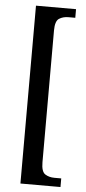

<svg xmlns="http://www.w3.org/2000/svg" viewBox="-60 -793 429 955"><g transform="rotate(5 154.5 -316.0)"><path d="M80 128V-760H280V-717H246Q219 -717 199.5 -704.5Q180 -692 180 -645V13Q180 60 199.5 72.5Q219 85 246 85H280V128Z"/></g></svg>

Font: Noto Serif Lao ExtraCondensed Medium
Style: Regular
Weight: 500
Width: 2
Designer: Monotype Design Team
Foundry: Monotype Imaging Inc.
Version: Version 2.003; ttfautohint (v1.8.4.7-5d5b)